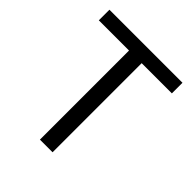

<svg xmlns="http://www.w3.org/2000/svg" viewBox="-200 -866 998 998"><g transform="rotate(45 299.5 -366.5)"><path d="M253 0H346V-655H568V-733H31V-655H253Z"/></g></svg>

Font: Noto Sans CJK JP
Style: Regular
Weight: 400
Designer: Ryoko NISHIZUKA 西塚涼子 (kana, bopomofo & ideographs); Paul D. Hunt (Latin, Greek & Cyrillic); Sandoll Communications 산돌커뮤니
Foundry: Adobe
Version: Version 2.004;hotconv 1.0.118;makeotfexe 2.5.65603